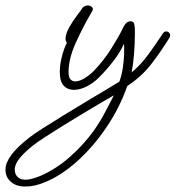

<svg xmlns="http://www.w3.org/2000/svg" viewBox="-203 -310 643 703"><path d="M-110 373Q-144 373 -163.5 355.5Q-183 338 -183 311Q-183 287 -162 258Q-141 229 -96 194Q-81 182 -47.5 160.5Q-14 139 28.5 113Q71 87 112.5 62Q154 37 187 17.5Q220 -2 234 -11Q243 -35 247 -63.5Q251 -92 251.5 -115.5Q252 -139 251 -150Q239 -122 214.5 -89.5Q190 -57 158 -25Q139 -6 114.5 6.5Q90 19 67 19Q45 19 30.5 4Q16 -11 16 -46Q16 -69 21 -92Q26 -115 32.5 -132Q39 -149 42 -153Q37 -160 37 -168Q37 -186 50.5 -210Q64 -234 79.5 -254Q95 -274 99 -281Q101 -285 107.5 -287.5Q114 -290 119 -290Q126 -290 131.5 -286Q137 -282 137 -276Q137 -274 135 -270Q101 -212 74.5 -153.5Q48 -95 48 -46Q48 -27 55 -19.5Q62 -12 72 -12Q89 -12 109 -25Q129 -38 140 -50Q177 -88 205 -133Q233 -178 245 -203Q248 -211 255.5 -221.5Q263 -232 275 -232Q286 -232 288.5 -222.5Q291 -213 291 -193Q291 -147 287.5 -109Q284 -71 279 -45Q313 -73 341.5 -112.5Q370 -152 393 -187Q398 -195 406 -195Q411 -195 415.5 -191Q420 -187 420 -181Q420 -177 417 -171Q386 -121 351 -75.5Q316 -30 263 5Q235 85 186.5 156.5Q138 228 79.5 280.5Q21 333 -38 357Q-76 373 -110 373ZM-110 348Q-98 348 -84 344Q-70 340 -55 334Q4 308 53.5 264Q103 220 140 169Q165 134 184 96.5Q203 59 214 39Q196 49 165.5 67Q135 85 98.5 107Q62 129 26.5 151Q-9 173 -37.5 191.5Q-66 210 -80 221Q-112 246 -130.5 268.5Q-149 291 -149 311Q-149 327 -139 337.5Q-129 348 -110 348Z"/></svg>

Font: Ms Madi
Style: Regular
Weight: 400
Designer: Robert E. Leuschke
Foundry: Robert E. Leuschke
Version: Version 1.010; ttfautohint (v1.8.3)